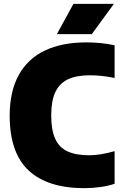

<svg xmlns="http://www.w3.org/2000/svg" viewBox="-20 -971 640 1001"><path d="M30.5 -368Q30.5 -493 77 -578.5Q123.5 -664 212.8 -707Q302 -750 429.5 -750Q509 -750 577.5 -735V-564.5Q511 -578.5 448 -578.5Q378.5 -578.5 334.2 -557.5Q290 -536.5 268.5 -490.8Q247 -445 247 -370Q247 -293 267.8 -247.5Q288.5 -202 332 -181.8Q375.5 -161.5 445.5 -161.5Q501.5 -161.5 577.5 -183V-13Q546.5 -2 504 4Q461.5 10 420 10Q228.5 10 129.5 -82Q30.5 -174 30.5 -368ZM276.5 -793 363 -951H574L458.5 -793Z"/></svg>

Font: Encode Sans SemiCondensed Black
Style: Regular
Weight: 900
Width: 4
Designer: Multiple Designers
Foundry: Impallari Type
Version: Version 2.000